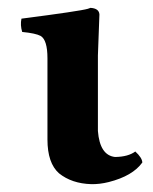

<svg xmlns="http://www.w3.org/2000/svg" viewBox="-20 -464 394 494"><path d="M231.9 -127Q236.8 -64.5 275.9 -60.1Q309.6 -60.5 328.1 -74.2Q345.7 -58.1 346.2 -45.9Q321.3 -11.2 259.8 4.4Q236.3 10.3 214.8 9.8Q164.6 8.3 131.8 -18.1Q102.1 -44.4 102.1 -105V-314Q102.1 -361.3 84.5 -371.6Q71.8 -378.4 37.1 -381.8Q31.7 -399.4 35.2 -416Q186 -435.5 206.1 -441.4Q210.4 -442.9 212.9 -443.8Q234.9 -442.4 235.8 -426.8Q235.8 -425.3 231.9 -321.3Z"/></svg>

Font: Linux Libertine O
Style: Bold
Weight: 700
Designer: Philipp H. Poll
Foundry: Philipp H. Poll
Version: Version 5.0.0